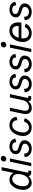

<svg xmlns="http://www.w3.org/2000/svg" viewBox="1949 -2741 804 4742"><g transform="rotate(-90 2351.0 -370.0)"><path d="M211.4 11.7Q155.3 11.7 115.2 -16.4Q75.2 -44.4 54.2 -93.3Q33.2 -142.1 33.2 -203.6Q33.2 -255.9 48.8 -314.2Q64.5 -372.6 95.9 -423.6Q127.4 -474.6 174.3 -506.8Q221.2 -539.1 283.7 -539.1Q340.3 -539.1 386.5 -511Q432.6 -482.9 450.2 -433.6L513.2 -732.4H594.7L460.4 -98.1Q457 -83 460.9 -77.4Q464.8 -71.8 478 -71.8H511.7L497.1 0H449.7Q417 0 395.5 -18.6Q374 -37.1 375 -71.3Q340.3 -28.3 298.8 -8.3Q257.3 11.7 211.4 11.7ZM237.8 -58.1Q288.1 -58.1 323.5 -84.7Q358.9 -111.3 381.3 -152.6Q403.8 -193.8 414.3 -238.8Q424.8 -283.7 424.8 -320.3Q424.8 -394.5 389.2 -431.9Q353.5 -469.2 301.3 -469.2Q253.9 -469.2 220 -442.9Q186 -416.5 164.6 -375Q143.1 -333.5 132.8 -287.4Q122.6 -241.2 122.6 -201.7Q122.6 -128.9 153.8 -93.5Q185.1 -58.1 237.8 -58.1Z M809.6 -527.3 697.3 0H616.7L728.5 -527.3ZM794.9 -615.7Q767.1 -615.7 749.8 -633.5Q732.4 -651.4 732.4 -676.8Q732.4 -707 755.4 -729.7Q778.3 -752.4 809.6 -752.4Q837.4 -752.4 854.7 -734.6Q872.1 -716.8 872.1 -691.4Q872.1 -661.6 849.4 -638.7Q826.7 -615.7 794.9 -615.7Z M1052.7 11.7Q962.9 11.7 903.8 -33.2Q844.7 -78.1 842.8 -161.6L929.7 -178.2Q922.9 -123.5 957 -90.3Q991.2 -57.1 1050.3 -57.1Q1084.5 -57.1 1112.3 -70.8Q1140.1 -84.5 1156.7 -107.4Q1173.3 -130.4 1173.3 -158.2Q1173.3 -210 1098.6 -230.5L1039.1 -247.1Q1010.7 -255.4 981.4 -271.5Q952.1 -287.6 932.6 -314.2Q913.1 -340.8 913.1 -379.9Q913.1 -429.2 938.7 -464.8Q964.4 -500.5 1007.6 -519.8Q1050.8 -539.1 1103.5 -539.1Q1156.7 -539.1 1199.7 -521Q1242.7 -502.9 1269 -470Q1295.4 -437 1298.3 -392.1L1208.5 -373.5Q1212.9 -417 1184.8 -443.8Q1156.7 -470.7 1101.1 -470.7Q1058.1 -470.7 1026.4 -449Q994.6 -427.2 994.6 -388.2Q994.6 -362.3 1014.9 -345Q1035.2 -327.6 1078.6 -314.5L1138.2 -296.4Q1189.5 -281.2 1223.6 -249.5Q1257.8 -217.8 1257.8 -165.5Q1257.8 -112.8 1229.7 -72.8Q1201.7 -32.7 1155.3 -10.5Q1108.9 11.7 1052.7 11.7Z M1574.7 11.7Q1515.6 11.7 1467.5 -12.7Q1419.4 -37.1 1391.4 -85.2Q1363.3 -133.3 1363.3 -203.1Q1363.3 -256.3 1379.4 -314.7Q1395.5 -373 1429 -424.1Q1462.4 -475.1 1513.4 -507.1Q1564.5 -539.1 1634.8 -539.1Q1691.4 -539.1 1735.8 -517.6Q1780.3 -496.1 1806.9 -457Q1833.5 -418 1836.4 -364.7L1752.9 -341.8Q1753.4 -397 1721.7 -433.1Q1689.9 -469.2 1631.3 -469.2Q1582 -469.2 1547.6 -441.4Q1513.2 -413.6 1491.9 -370.6Q1470.7 -327.6 1460.9 -281.7Q1451.2 -235.8 1451.2 -199.7Q1451.2 -133.3 1484.4 -95.7Q1517.6 -58.1 1578.1 -58.1Q1623.5 -58.1 1661.4 -88.9Q1699.2 -119.6 1722.7 -182.6L1806.2 -158.2Q1768.1 -71.3 1706.8 -29.8Q1645.5 11.7 1574.7 11.7Z M2055.7 11.7Q1991.7 11.7 1955.8 -17.8Q1919.9 -47.4 1909.7 -94.7Q1899.4 -142.1 1910.6 -196.3L1981 -527.3H2062L1992.7 -202.6Q1979 -136.7 1997.3 -96.4Q2015.6 -56.2 2076.2 -56.2Q2140.1 -56.2 2187.7 -101.6Q2235.4 -147 2252.4 -228L2315.9 -527.3H2397.5L2305.7 -98.6Q2302.2 -83.5 2306.6 -77.6Q2311 -71.8 2323.7 -71.8H2357.4L2342.8 0H2295.9Q2260.7 0 2240.2 -19.3Q2219.7 -38.6 2222.2 -72.3Q2194.3 -35.2 2153.3 -11.7Q2112.3 11.7 2055.7 11.7Z M2652.3 11.7Q2562.5 11.7 2503.4 -33.2Q2444.3 -78.1 2442.4 -161.6L2529.3 -178.2Q2522.5 -123.5 2556.6 -90.3Q2590.8 -57.1 2649.9 -57.1Q2684.1 -57.1 2711.9 -70.8Q2739.7 -84.5 2756.3 -107.4Q2772.9 -130.4 2772.9 -158.2Q2772.9 -210 2698.2 -230.5L2638.7 -247.1Q2610.4 -255.4 2581.1 -271.5Q2551.8 -287.6 2532.2 -314.2Q2512.7 -340.8 2512.7 -379.9Q2512.7 -429.2 2538.3 -464.8Q2564 -500.5 2607.2 -519.8Q2650.4 -539.1 2703.1 -539.1Q2756.3 -539.1 2799.3 -521Q2842.3 -502.9 2868.7 -470Q2895 -437 2897.9 -392.1L2808.1 -373.5Q2812.5 -417 2784.4 -443.8Q2756.3 -470.7 2700.7 -470.7Q2657.7 -470.7 2626 -449Q2594.2 -427.2 2594.2 -388.2Q2594.2 -362.3 2614.5 -345Q2634.8 -327.6 2678.2 -314.5L2737.8 -296.4Q2789.1 -281.2 2823.2 -249.5Q2857.4 -217.8 2857.4 -165.5Q2857.4 -112.8 2829.3 -72.8Q2801.3 -32.7 2754.9 -10.5Q2708.5 11.7 2652.3 11.7Z M3145 11.7Q3055.2 11.7 2996.1 -33.2Q2937 -78.1 2935.1 -161.6L3022 -178.2Q3015.1 -123.5 3049.3 -90.3Q3083.5 -57.1 3142.6 -57.1Q3176.8 -57.1 3204.6 -70.8Q3232.4 -84.5 3249 -107.4Q3265.6 -130.4 3265.6 -158.2Q3265.6 -210 3190.9 -230.5L3131.3 -247.1Q3103 -255.4 3073.7 -271.5Q3044.4 -287.6 3024.9 -314.2Q3005.4 -340.8 3005.4 -379.9Q3005.4 -429.2 3031 -464.8Q3056.6 -500.5 3099.9 -519.8Q3143.1 -539.1 3195.8 -539.1Q3249 -539.1 3292 -521Q3335 -502.9 3361.3 -470Q3387.7 -437 3390.6 -392.1L3300.8 -373.5Q3305.2 -417 3277.1 -443.8Q3249 -470.7 3193.4 -470.7Q3150.4 -470.7 3118.7 -449Q3086.9 -427.2 3086.9 -388.2Q3086.9 -362.3 3107.2 -345Q3127.4 -327.6 3170.9 -314.5L3230.5 -296.4Q3281.7 -281.2 3315.9 -249.5Q3350.1 -217.8 3350.1 -165.5Q3350.1 -112.8 3322 -72.8Q3293.9 -32.7 3247.6 -10.5Q3201.2 11.7 3145 11.7Z M3627 -527.3 3514.6 0H3434.1L3545.9 -527.3ZM3612.3 -615.7Q3584.5 -615.7 3567.1 -633.5Q3549.8 -651.4 3549.8 -676.8Q3549.8 -707 3572.8 -729.7Q3595.7 -752.4 3627 -752.4Q3654.8 -752.4 3672.1 -734.6Q3689.5 -716.8 3689.5 -691.4Q3689.5 -661.6 3666.7 -638.7Q3644 -615.7 3612.3 -615.7Z M3903.3 11.7Q3842.3 11.7 3792.5 -12.9Q3742.7 -37.6 3713.6 -86.9Q3684.6 -136.2 3684.6 -209.5Q3684.6 -260.7 3700.7 -317.9Q3716.8 -375 3751 -425.3Q3785.2 -475.6 3838.9 -507.3Q3892.6 -539.1 3967.8 -539.1Q4035.2 -539.1 4078.1 -513.2Q4121.1 -487.3 4143.1 -444.1Q4165 -400.9 4168.7 -348.6Q4172.4 -296.4 4161.1 -243.7H3775.4Q3772.9 -223.6 3772.9 -205.6Q3772.9 -135.7 3808.1 -96.9Q3843.3 -58.1 3907.2 -58.1Q3956.5 -58.1 3992.9 -83.3Q4029.3 -108.4 4056.2 -162.1L4140.1 -134.3Q4097.7 -58.6 4036.1 -23.4Q3974.6 11.7 3903.3 11.7ZM3961.9 -469.7Q3914.6 -469.7 3880.6 -446.8Q3846.7 -423.8 3824.2 -387.5Q3801.8 -351.1 3789.6 -311H4080.1Q4084 -350.6 4073.7 -387Q4063.5 -423.3 4036.4 -446.5Q4009.3 -469.7 3961.9 -469.7Z M4432.6 11.7Q4342.8 11.7 4283.7 -33.2Q4224.6 -78.1 4222.7 -161.6L4309.6 -178.2Q4302.7 -123.5 4336.9 -90.3Q4371.1 -57.1 4430.2 -57.1Q4464.4 -57.1 4492.2 -70.8Q4520 -84.5 4536.6 -107.4Q4553.2 -130.4 4553.2 -158.2Q4553.2 -210 4478.5 -230.5L4418.9 -247.1Q4390.6 -255.4 4361.3 -271.5Q4332 -287.6 4312.5 -314.2Q4293 -340.8 4293 -379.9Q4293 -429.2 4318.6 -464.8Q4344.2 -500.5 4387.5 -519.8Q4430.7 -539.1 4483.4 -539.1Q4536.6 -539.1 4579.6 -521Q4622.6 -502.9 4648.9 -470Q4675.3 -437 4678.2 -392.1L4588.4 -373.5Q4592.8 -417 4564.7 -443.8Q4536.6 -470.7 4481 -470.7Q4438 -470.7 4406.2 -449Q4374.5 -427.2 4374.5 -388.2Q4374.5 -362.3 4394.8 -345Q4415 -327.6 4458.5 -314.5L4518.1 -296.4Q4569.3 -281.2 4603.5 -249.5Q4637.7 -217.8 4637.7 -165.5Q4637.7 -112.8 4609.6 -72.8Q4581.5 -32.7 4535.2 -10.5Q4488.8 11.7 4432.6 11.7Z"/></g></svg>

Font: Schibsted Grotesk
Style: Italic
Weight: 400
Italic angle: -12°
Designer: Bakken & Baeck AS, Henrik Kongsvoll
Foundry: Schibsted ASA
Version: Version 1.100; ttfautohint (v1.8.4.7-5d5b);gftools[0.9.25]